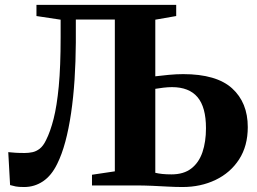

<svg xmlns="http://www.w3.org/2000/svg" viewBox="-20 -763 1056 790"><path d="M79.5 6.5Q56 6.5 44.8 4.2Q33.5 2 21.5 -1.5L14 -137Q30 -135.5 43.5 -134.5Q57 -133.5 82 -133.5Q98 -133.5 113.5 -136.8Q129 -140 143.5 -151.2Q158 -162.5 169.5 -186.5Q187 -221 200.5 -273.8Q214 -326.5 221.8 -408Q229.5 -489.5 229.5 -610.5V-682L130 -697V-743H705V-697L619 -682V-449Q642 -452 674 -455Q706 -458 733.5 -458Q870.5 -458 935 -399.5Q999.5 -341 999.5 -240Q999.5 -162.5 963.8 -107.2Q928 -52 867 -22.8Q806 6.5 731 6.5Q703 6.5 671.5 4.8Q640 3 605.8 1.5Q571.5 0 535 0H358.5V-44L452.5 -58V-682.5H292V-588Q291.5 -509 286.8 -435.8Q282 -362.5 272.5 -297.8Q263 -233 248.8 -180Q234.5 -127 215.5 -89Q192 -40.5 157 -17Q122 6.5 79.5 6.5ZM685.5 -45.5Q736 -45.5 767.2 -69.8Q798.5 -94 813 -136.8Q827.5 -179.5 827.5 -235.5Q827.5 -322 792.8 -363.2Q758 -404.5 687.5 -404.5Q671.5 -404.5 652 -402.2Q632.5 -400 619 -397.5V-52Q631.5 -49 647.8 -47.2Q664 -45.5 685.5 -45.5Z"/></svg>

Font: Merriweather 72pt ExtraBold
Style: Regular
Weight: 800
Version: Version 2.100